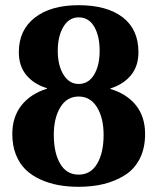

<svg xmlns="http://www.w3.org/2000/svg" viewBox="-20 -700 600 732"><path d="M200.2 -505.9Q200.2 -451.2 221.9 -415.5Q243.7 -379.9 279.8 -379.9Q317.4 -379.9 338.6 -415Q359.9 -450.2 359.9 -505.9Q359.9 -563 339.1 -598.4Q318.4 -633.8 279.8 -633.8Q243.2 -633.8 221.7 -597.9Q200.2 -562 200.2 -505.9ZM185.1 -186Q185.1 -117.2 209.5 -75.7Q233.9 -34.2 279.8 -34.2Q325.7 -34.2 350.3 -75.7Q375 -117.2 375 -186Q375 -250 349.9 -291Q324.7 -332 279.8 -332Q234.9 -332 210 -291Q185.1 -250 185.1 -186ZM26.9 -189Q26.9 -254.4 62 -298.6Q97.2 -342.8 159.2 -361.8V-363.8Q110.4 -378.4 81.1 -412.8Q51.8 -447.3 51.8 -501Q51.8 -585.4 112.8 -632.8Q173.8 -680.2 279.8 -680.2Q387.7 -680.2 447.8 -634Q507.8 -587.9 507.8 -501Q507.8 -447.3 478.8 -412.6Q449.7 -377.9 400.9 -362.8V-360.8Q463.4 -342.3 498.3 -298.6Q533.2 -254.9 533.2 -189Q533.2 -134.8 512.7 -94.7Q492.2 -54.7 455.8 -32Q419.4 -9.3 375.7 1.5Q332 12.2 279.8 12.2Q238.8 12.2 202.6 5.6Q166.5 -1 133.8 -15.9Q101.1 -30.8 77.6 -53.5Q54.2 -76.2 40.5 -110.8Q26.9 -145.5 26.9 -189Z"/></svg>

Font: Linguistics Pro
Style: Bold
Weight: 700
Designer: Stefan Peev, Context Ltd
Foundry: Stefan Peev, Context Ltd
Version: Version 001.000